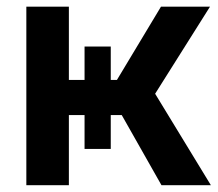

<svg xmlns="http://www.w3.org/2000/svg" viewBox="-20 -542 637 562"><path d="M57.1 0V-522.5H181.6V-308.1H322.3L451.2 -522.5H594.7L434.1 -267.6L597.2 0H452.6L336.4 -205.1H181.6V0ZM227.5 -405.8H304.2V-106H227.5Z"/></svg>

Font: Inter 28pt SemiBold
Style: Regular
Weight: 600
Designer: Rasmus Andersson
Foundry: rsms
Version: Version 4.001;git-66647c0bb